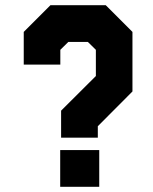

<svg xmlns="http://www.w3.org/2000/svg" viewBox="-20 -720 590 740"><path d="M215.5 -189.5V-293.5L349.5 -427V-528L318.5 -558.5H243.5L212.5 -528V-471H71.5V-597L174.5 -700H387.5L490.5 -597V-367.5L357 -233.5V-189.5ZM212 0V-141.5H362.5V0Z"/></svg>

Font: Tourney Expanded Black
Style: Regular
Weight: 900
Width: 7
Designer: Tyler Finck
Foundry: Etcetera Type Co
Version: Version 1.010; ttfautohint (v1.8.3)